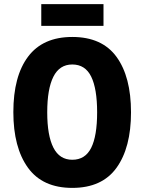

<svg xmlns="http://www.w3.org/2000/svg" viewBox="-20 -905 703 935"><path d="M618 -358Q618 -186 547.5 -88Q477 10 332 10Q187 10 116 -88.5Q45 -187 45 -359Q45 -534 117 -629.5Q189 -725 332 -725Q477 -725 547.5 -628Q618 -531 618 -358ZM210 -358Q210 -245 240 -186Q270 -127 332 -127Q395 -127 424 -185Q453 -243 453 -358Q453 -473 424 -532Q395 -591 332 -591Q270 -591 240 -531.5Q210 -472 210 -358ZM484 -885V-779H181V-885Z"/></svg>

Font: Noto Sans Thai Cond ExtBd
Style: Regular
Weight: 800
Width: 3
Designer: Monotype Design Team
Foundry: Monotype Imaging Inc.
Version: Version 2.002; ttfautohint (v1.8.4.7-5d5b)